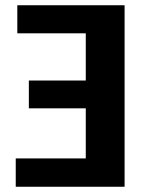

<svg xmlns="http://www.w3.org/2000/svg" viewBox="-20 -712 568 732"><path d="M46 -692H455V0H40V-108H307V-299H90V-405H307V-585H46Z"/></svg>

Font: FiraGO SemiBold
Style: Regular
Weight: 600
Designer: bBox Type
Foundry: bBox Type GmbH
Version: Version 1.001;PS 001.001;hotconv 1.0.88;makeotf.lib2.5.64775